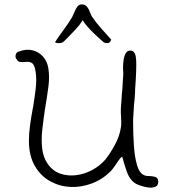

<svg xmlns="http://www.w3.org/2000/svg" viewBox="-20 -810 773 877"><path d="M303 44Q254 42 210.5 18.5Q167 -5 140 -50.5Q113 -96 112 -164Q112 -201 117.5 -240Q123 -279 130 -316Q130 -317 131 -320Q138 -363 143 -404Q148 -445 143 -480Q139 -511 128 -520.5Q117 -530 94 -527Q94 -527 93 -527Q84 -526 73 -527Q62 -528 57 -538Q48 -547 52 -560.5Q56 -574 68 -575Q99 -587 127.5 -580.5Q156 -574 176 -552Q196 -530 201 -497Q207 -459 201 -413.5Q195 -368 187 -321V-319Q187 -318 186 -316Q179 -268 173.5 -221Q168 -174 172.5 -132.5Q177 -91 199 -60Q222 -28 256.5 -16.5Q291 -5 329 -10Q367 -15 402 -34Q437 -53 461 -81Q483 -108 505 -149Q527 -190 532 -227Q534 -237 534 -249.5Q534 -262 533 -275V-276Q532 -285 532 -294.5Q532 -304 532 -313Q533 -330 534.5 -348Q536 -366 537 -385Q539 -399 539.5 -413Q540 -427 541 -440Q542 -447 542 -454Q542 -461 543 -468Q543 -469 543 -474Q542 -484 542 -502Q542 -520 545 -539Q548 -558 556.5 -570Q565 -582 582 -578Q600 -574 602 -535.5Q604 -497 598 -414Q597 -407 597 -401.5Q597 -396 597 -390Q596 -374 595 -358.5Q594 -343 592 -330Q591 -308 589.5 -288.5Q588 -269 588 -252Q588 -199 591.5 -146Q595 -93 606 -55.5Q617 -18 640 -9Q642 -8 645 -7.5Q648 -7 654 -6H660Q672 -6 687 -2.5Q702 1 703 19Q703 38 689 43.5Q675 49 655 46Q635 43 617.5 36.5Q600 30 594 25Q571 8 559 -26.5Q547 -61 538 -95Q529 -88 522.5 -78.5Q516 -69 510 -60Q495 -38 487 -29Q449 9 400.5 27.5Q352 46 303 44ZM231 -617Q245 -639 269 -671.5Q293 -704 309 -731Q311 -735 314 -741.5Q317 -748 320 -755Q326 -771 334 -780.5Q342 -790 353 -790Q369 -790 378 -778.5Q387 -767 391 -754Q393 -749 395 -744.5Q397 -740 399 -736Q419 -706 443 -679.5Q467 -653 488 -629Q483 -613 471 -613Q459 -613 454 -617Q450 -620 437 -631.5Q424 -643 408 -658.5Q392 -674 378 -690Q364 -706 358 -718Q345 -697 326.5 -677Q308 -657 293 -642Q278 -627 272 -621Q265 -614 252.5 -613Q240 -612 231 -617Z"/></svg>

Font: Yuji Hentaigana Akari
Style: Regular
Weight: 400
Designer: Kataoka Yuji
Foundry: Kinuta Font Factory
Version: Version 3.002